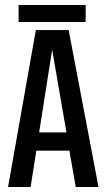

<svg xmlns="http://www.w3.org/2000/svg" viewBox="-20 -746 425 766"><path d="M321.8 -726.1V-658.2H54.2V-726.1ZM136.2 -217.8H245.1L188 -547.9ZM282.2 0 256.8 -145H125L102.1 0H12.2L123 -626H253.9L373 0Z"/></svg>

Font: Teko
Style: Regular
Weight: 400
Designer: Manushi Parikh, Jonny Pinhorn
Foundry: Indian Type Foundry
Version: Version 2.000;PS 1.0;hotconv 1.0.79;makeotf.lib2.5.61930